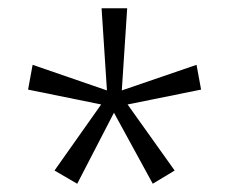

<svg xmlns="http://www.w3.org/2000/svg" viewBox="-20 -779 558 465"><path d="M288 -759 275 -560 456 -622 467 -562 289 -526 403 -366 350 -334 256 -506 167 -334 112 -366 225 -526 48 -562 59 -622 239 -560 226 -759Z"/></svg>

Font: Noto Sans Display Light
Style: Regular
Weight: 300
Designer: Monotype Design Team
Foundry: Monotype Imaging Inc.
Version: Version 2.003